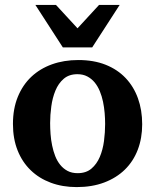

<svg xmlns="http://www.w3.org/2000/svg" viewBox="-20 -742 624 774"><path d="M403.8 -242.2Q403.8 -263.2 401.9 -286.4Q399.9 -309.6 395.3 -332Q390.6 -354.5 382.3 -374.5Q374 -394.5 361.6 -409.7Q349.1 -424.8 332 -433.8Q314.9 -442.9 292 -442.9Q258.3 -442.9 236.8 -424.3Q215.3 -405.8 203.4 -376.7Q191.4 -347.7 186.8 -313Q182.1 -278.3 182.1 -246.1Q182.1 -224.6 183.8 -201.2Q185.5 -177.7 190.2 -155.3Q194.8 -132.8 202.6 -112.8Q210.4 -92.8 222.9 -77.4Q235.4 -62 252.4 -53Q269.5 -43.9 293 -43.9Q327.1 -43.9 348.6 -62.3Q370.1 -80.6 382.3 -109.4Q394.5 -138.2 399.2 -173.3Q403.8 -208.5 403.8 -242.2ZM553.2 -241.2Q553.2 -185.1 535.4 -138.4Q517.6 -91.8 483.4 -58.3Q449.2 -24.9 400.1 -6.3Q351.1 12.2 289.1 12.2Q231.9 12.2 184.8 -5.4Q137.7 -22.9 103.8 -55.7Q69.8 -88.4 51 -135.5Q32.2 -182.6 32.2 -242.2Q32.2 -303.7 51.8 -351.6Q71.3 -399.4 106.2 -432.4Q141.1 -465.3 189.5 -482.7Q237.8 -500 295.9 -500Q357.9 -500 405.8 -481Q453.6 -461.9 486.3 -427.5Q519 -393.1 536.1 -345.7Q553.2 -298.3 553.2 -241.2ZM351.6 -550.8H233.4L122.6 -722.2H205.6L292.5 -627.9L379.4 -722.2H462.4Z"/></svg>

Font: Charis SIL Eur
Style: Bold
Weight: 700
Foundry: SIL International
Version: Version 5.000